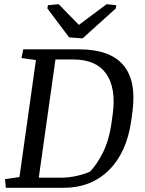

<svg xmlns="http://www.w3.org/2000/svg" viewBox="-20 -896 692 916"><path d="M7.8 0 3.9 -41.5 72.8 -51.3 151.4 -609.4 82.5 -619.1 90.8 -660.6H357.4Q503.9 -660.6 567.9 -585.9Q631.8 -511.2 611.8 -362.3L606 -319.3Q584.5 -168 499.3 -84Q414.1 0 283.7 0ZM270.5 -48.3Q306.6 -48.3 343 -56.2Q379.4 -64 409.2 -77.1Q442.4 -110.8 471.2 -168.7Q500 -226.6 511.2 -303.7L517.6 -349.6Q534.7 -476.1 486.6 -544.2Q438.5 -612.3 329.1 -612.3H244.6L165 -48.3ZM208.5 -871.1 259.8 -876 356.4 -777.3 488.8 -876 534.7 -871.1 532.2 -855.5 374 -712.9 309.6 -717.8 206.1 -855.5Z"/></svg>

Font: Noticia Text
Style: Italic
Weight: 400
Italic angle: -8°
Designer: JM Sole
Foundry: JM Sole
Version: Version 1.003